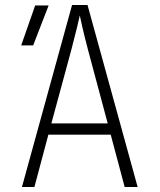

<svg xmlns="http://www.w3.org/2000/svg" viewBox="-20 -750 640 770"><path d="M68 0H118L174 -210H424L480 0H532L331 -730H269ZM65 -568H113L175 -728H121ZM186 -255 266 -550C285 -622 297 -673 300 -688C303 -673 314 -622 333 -550L412 -255Z"/></svg>

Font: JetBrains Mono Thin
Style: Regular
Weight: 100
Monospace: yes
Designer: Philipp Nurullin, Konstantin Bulenkov
Foundry: JetBrains
Version: Version 2.305